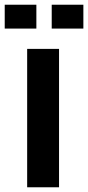

<svg xmlns="http://www.w3.org/2000/svg" viewBox="-29 -793 373 813"><path d="M-9 -672V-773H125V-672ZM190 -672V-773H324V-672ZM86 0V-586H221V0Z"/></svg>

Font: Ruda ExtraBold
Style: Regular
Weight: 800
Designer: Mariela Monsalve and Angelina Sanchez
Foundry: Mariela Monsalve and Angelina Sanchez
Version: Version 2.000